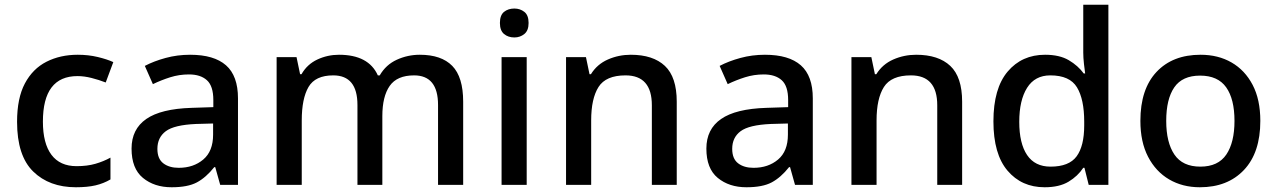

<svg xmlns="http://www.w3.org/2000/svg" viewBox="-20 -780 5388 810"><path d="M300 10Q188 10 120 -56.5Q52 -123 52 -266Q52 -366 85 -428Q118 -490 176 -519.5Q234 -549 308 -549Q353 -549 392.5 -539.5Q432 -530 458 -518L426 -432Q398 -443 366.5 -451Q335 -459 307 -459Q161 -459 161 -267Q161 -175 197 -127Q233 -79 303 -79Q348 -79 382.5 -89Q417 -99 446 -115V-23Q417 -6 383 2Q349 10 300 10Z M782 -549Q883 -549 933.5 -504.5Q984 -460 984 -365V0H909L888 -75H884Q849 -31 810.5 -10.5Q772 10 704 10Q631 10 583 -29.5Q535 -69 535 -153Q535 -235 597 -278Q659 -321 788 -325L880 -328V-358Q880 -417 853 -441.5Q826 -466 777 -466Q736 -466 698 -454Q660 -442 625 -425L591 -502Q629 -522 678.5 -535.5Q728 -549 782 -549ZM807 -257Q715 -253 679.5 -226.5Q644 -200 644 -152Q644 -110 669 -91Q694 -72 734 -72Q796 -72 837.5 -107Q879 -142 879 -212V-259Z M1751 -549Q1842 -549 1888 -502Q1934 -455 1934 -351V0H1828V-337Q1828 -462 1727 -462Q1655 -462 1624 -417.5Q1593 -373 1593 -290V0H1488V-337Q1488 -462 1386 -462Q1310 -462 1281.5 -413Q1253 -364 1253 -272V0H1147V-539H1231L1246 -467H1252Q1276 -509 1319 -529Q1362 -549 1410 -549Q1535 -549 1574 -462H1582Q1608 -507 1654 -528Q1700 -549 1751 -549Z M2150 -744Q2174 -744 2192 -730Q2210 -716 2210 -683Q2210 -651 2192 -636.5Q2174 -622 2150 -622Q2124 -622 2106.5 -636.5Q2089 -651 2089 -683Q2089 -716 2106.5 -730Q2124 -744 2150 -744ZM2202 -539V0H2096V-539Z M2641 -549Q2735 -549 2785 -502Q2835 -455 2835 -351V0H2730V-336Q2730 -462 2619 -462Q2536 -462 2505 -413Q2474 -364 2474 -272V0H2368V-539H2452L2467 -467H2473Q2499 -509 2544.5 -529Q2590 -549 2641 -549Z M3207 -549Q3308 -549 3358.5 -504.5Q3409 -460 3409 -365V0H3334L3313 -75H3309Q3274 -31 3235.5 -10.5Q3197 10 3129 10Q3056 10 3008 -29.5Q2960 -69 2960 -153Q2960 -235 3022 -278Q3084 -321 3213 -325L3305 -328V-358Q3305 -417 3278 -441.5Q3251 -466 3202 -466Q3161 -466 3123 -454Q3085 -442 3050 -425L3016 -502Q3054 -522 3103.5 -535.5Q3153 -549 3207 -549ZM3232 -257Q3140 -253 3104.5 -226.5Q3069 -200 3069 -152Q3069 -110 3094 -91Q3119 -72 3159 -72Q3221 -72 3262.5 -107Q3304 -142 3304 -212V-259Z M3845 -549Q3939 -549 3989 -502Q4039 -455 4039 -351V0H3934V-336Q3934 -462 3823 -462Q3740 -462 3709 -413Q3678 -364 3678 -272V0H3572V-539H3656L3671 -467H3677Q3703 -509 3748.5 -529Q3794 -549 3845 -549Z M4387 10Q4290 10 4230.5 -60Q4171 -130 4171 -268Q4171 -407 4231 -478Q4291 -549 4389 -549Q4450 -549 4489 -526Q4528 -503 4552 -470H4558Q4556 -483 4553 -510Q4550 -537 4550 -558V-760H4656V0H4573L4555 -72H4550Q4527 -37 4488 -13.5Q4449 10 4387 10ZM4412 -77Q4490 -77 4522 -120.5Q4554 -164 4554 -251V-267Q4554 -361 4523.5 -411.5Q4493 -462 4411 -462Q4346 -462 4313 -409.5Q4280 -357 4280 -266Q4280 -175 4313 -126Q4346 -77 4412 -77Z M5297 -270Q5297 -136 5228 -63Q5159 10 5042 10Q4969 10 4912.5 -23Q4856 -56 4823.5 -118.5Q4791 -181 4791 -270Q4791 -404 4859 -476.5Q4927 -549 5045 -549Q5119 -549 5175.5 -516.5Q5232 -484 5264.5 -422Q5297 -360 5297 -270ZM4900 -270Q4900 -179 4934.5 -128Q4969 -77 5044 -77Q5119 -77 5153.5 -128Q5188 -179 5188 -270Q5188 -362 5153 -411.5Q5118 -461 5043 -461Q4968 -461 4934 -411.5Q4900 -362 4900 -270Z"/></svg>

Font: Noto Sans Bengali Medium
Style: Regular
Weight: 500
Designer: Jelle Bosma - Monotype Design Team
Foundry: Monotype Imaging Inc.
Version: Version 2.003; ttfautohint (v1.8.4.7-5d5b)